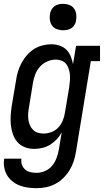

<svg xmlns="http://www.w3.org/2000/svg" viewBox="-23 -769 543 1002"><path d="M168 213Q145 213 122.5 210Q100 207 79.5 199Q59 191 42 177.5Q25 164 14 145.5Q3 127 -1 104.5Q-5 82 -1 59H89Q86 76 91.5 91Q97 106 108.5 116Q120 126 136 129.5Q152 133 168 133Q190 133 212 123.5Q234 114 249 96Q264 78 272 56Q280 34 284 12L299 -78Q288 -58 272.5 -41.5Q257 -25 238 -13.5Q219 -2 197.5 3Q176 8 155 8Q129 8 106 -1Q83 -10 67.5 -28Q52 -46 44 -69.5Q36 -93 33.5 -118Q31 -143 33 -169Q35 -195 39 -221L61 -351Q64 -374 71 -396.5Q78 -419 89.5 -440.5Q101 -462 117.5 -481Q134 -500 154.5 -513Q175 -526 198.5 -532Q222 -538 245 -538Q267 -538 288 -531Q309 -524 323.5 -509.5Q338 -495 346 -475.5Q354 -456 358 -434L374 -530H499V-450H451L373 26Q369 50 361 74Q353 98 339.5 120Q326 142 307 160.5Q288 179 265 191Q242 203 217.5 208Q193 213 168 213ZM205 -72Q225 -72 246 -80Q267 -88 282 -104.5Q297 -121 305 -141Q313 -161 316 -182L338 -312Q340 -328 341.5 -344.5Q343 -361 342 -376.5Q341 -392 336.5 -407Q332 -422 323 -434Q314 -446 299.5 -452Q285 -458 269 -458Q246 -458 224 -448.5Q202 -439 186 -421.5Q170 -404 161.5 -382Q153 -360 149 -337L128 -207Q125 -192 124 -176Q123 -160 125 -145Q127 -130 133 -116Q139 -102 149.5 -91.5Q160 -81 174.5 -76.5Q189 -72 205 -72ZM306 -611Q290 -611 274.5 -616.5Q259 -622 249.5 -634.5Q240 -647 237.5 -663.5Q235 -680 238 -697Q240 -708 246 -719Q252 -730 262 -737Q272 -744 283.5 -746.5Q295 -749 306 -749Q323 -749 338 -743.5Q353 -738 362.5 -725.5Q372 -713 374.5 -696.5Q377 -680 374 -663Q373 -652 367 -641Q361 -630 351 -623Q341 -616 329.5 -613.5Q318 -611 306 -611Z"/></svg>

Font: Iosevka Slab Medium Oblique
Style: Regular
Weight: 500
Italic angle: -9°
Monospace: yes
Designer: Belleve Invis
Foundry: Belleve Invis
Version: Version 11.1.1; ttfautohint (v1.8.3)